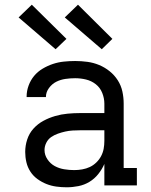

<svg xmlns="http://www.w3.org/2000/svg" viewBox="-20 -787 640 815"><path d="M263 8Q241 8 219 5Q197 2 177 -6Q157 -14 139 -27Q121 -40 109 -58.5Q97 -77 92 -98.5Q87 -120 87 -142Q87 -169 95.5 -195Q104 -221 122 -241Q140 -261 164 -274Q188 -287 214 -294.5Q240 -302 267 -304.5Q294 -307 320 -307H423V-347Q423 -370 414 -392.5Q405 -415 386.5 -429.5Q368 -444 345 -449.5Q322 -455 299 -455Q278 -455 257.5 -452Q237 -449 219 -440Q201 -431 188 -413.5Q175 -396 175 -376V-375H93V-377Q93 -401 101.5 -424Q110 -447 125 -465Q140 -483 161 -495.5Q182 -508 204.5 -515.5Q227 -523 251 -525.5Q275 -528 299 -528Q325 -528 351 -524.5Q377 -521 401 -511Q425 -501 445.5 -484.5Q466 -468 480 -446Q494 -424 499.5 -398.5Q505 -373 505 -347V-74H561V0H423V-91Q413 -68 397 -48Q381 -28 359.5 -15Q338 -2 313 3Q288 8 263 8ZM295 -65Q312 -65 329 -68Q346 -71 361 -78Q376 -85 388.5 -97Q401 -109 409 -124Q417 -139 420 -155.5Q423 -172 423 -189V-234H321Q304 -234 288 -233Q272 -232 256.5 -228.5Q241 -225 225.5 -219.5Q210 -214 197 -205Q184 -196 176.5 -181Q169 -166 169 -150Q169 -129 181.5 -110.5Q194 -92 212.5 -82Q231 -72 252.5 -68.5Q274 -65 295 -65ZM412 -578 255 -713 311 -767 457 -622ZM216 -578 59 -713 115 -767 262 -622Z"/></svg>

Font: Iosevka Etoile
Style: Regular
Weight: 400
Designer: Belleve Invis
Foundry: Belleve Invis
Version: Version 33.2.4